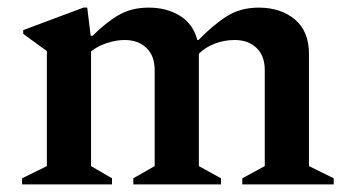

<svg xmlns="http://www.w3.org/2000/svg" viewBox="-20 -484 924 504"><path d="M38 0V-16L103 -48V-350L41 -395V-405L199 -464H209L218 -390H223Q259 -426 292.5 -445Q326 -464 370 -464Q418 -464 452.5 -442.5Q487 -421 498 -379H501Q541 -420 576.5 -442Q612 -464 659 -464Q717 -464 754 -433Q791 -402 791 -343V-48L856 -16V0H616V-16L675 -48V-300Q675 -338 653 -358.5Q631 -379 596 -379Q569 -379 544 -369.5Q519 -360 502 -343V-48L560 -16V0H330V-16L386 -48V-300Q386 -338 364 -358.5Q342 -379 307 -379Q285 -379 260.5 -371Q236 -363 219 -349V-48L274 -16V0Z"/></svg>

Font: Spectral SemiBold
Style: Regular
Weight: 600
Designer: Jean-Baptiste Levee
Foundry: Production Type
Version: Version 2.001